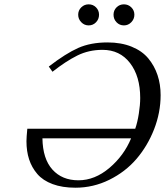

<svg xmlns="http://www.w3.org/2000/svg" viewBox="-20 -854 761 886"><path d="M585 -215.8H175.8Q177.2 -121.1 221.9 -71.5Q266.6 -22 341.8 -22Q417.5 -22 484.9 -79.1Q552.2 -136.2 585 -215.8ZM222.2 -522.9 205.1 -546.9Q283.7 -607.4 341.1 -632.8Q398.4 -658.2 476.1 -658.2Q539.6 -658.2 587.9 -638.4Q636.2 -618.7 664.6 -584.2Q692.9 -549.8 707 -507.3Q721.2 -464.8 721.2 -415Q721.2 -335 691.2 -257.8Q661.1 -180.7 609.9 -120.8Q558.6 -61 484.6 -24.4Q410.6 12.2 328.1 12.2Q267.6 12.2 222.9 -4.4Q178.2 -21 152.3 -51Q126.5 -81.1 114.3 -118.7Q102.1 -156.2 102.1 -202.1Q102.1 -219.7 106 -259.8H604Q614.3 -289.1 620.6 -329.6Q627 -370.1 627 -401.9Q627 -502 580.1 -563Q533.2 -624 453.1 -624Q389.6 -624 336.7 -597.7Q283.7 -571.3 222.2 -522.9ZM437 -786.1Q437 -765.6 423.1 -751.2Q409.2 -736.8 389.2 -736.8Q369.1 -736.8 355 -751.5Q340.8 -766.1 340.8 -786.1Q340.8 -806.2 355 -820.1Q369.1 -834 389.2 -834Q409.2 -834 423.1 -820.1Q437 -806.2 437 -786.1ZM503.9 -786.1Q503.9 -806.2 517.8 -820.1Q531.7 -834 551.8 -834Q571.8 -834 585.9 -820.1Q600.1 -806.2 600.1 -786.1Q600.1 -766.1 585.9 -751.5Q571.8 -736.8 551.8 -736.8Q531.7 -736.8 517.8 -751.2Q503.9 -765.6 503.9 -786.1Z"/></svg>

Font: Common Serif News
Style: Italic
Weight: 450
Italic angle: -12°
Designer: Philipp H. Poll, Khaled Hosny
Foundry: Stefan Peev, Context Ltd.
Version: Version 1.026